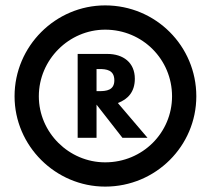

<svg xmlns="http://www.w3.org/2000/svg" viewBox="-20 -1281 783 712"><path d="M34 -924C34 -740 186 -589 370 -589C558 -589 708 -740 708 -924C708 -1110 558 -1261 370 -1261C186 -1261 34 -1110 34 -924ZM124 -924C124 -1060 236 -1171 370 -1171C509 -1171 618 -1060 618 -924C618 -789 509 -679 370 -679C236 -679 124 -789 124 -924ZM268 -1081V-770H338V-893L434 -770H527L417 -899C455 -913 480 -941 480 -989C480 -1049 437 -1081 378 -1081ZM338 -943V-1025H348C374 -1025 404 -1022 404 -983C404 -946 374 -943 348 -943Z"/></svg>

Font: Poland Can Into
Style: BigWritings
Weight: 700
Foundry: Cannot Into Space Fonts
Version: Version 0.92